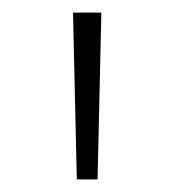

<svg xmlns="http://www.w3.org/2000/svg" viewBox="-20 -714 277 305"><path d="M102 -429 96 -694H141L135 -429Z"/></svg>

Font: Cantarell Light
Style: Regular
Weight: 300
Designer: Dave Crossland, Nikolaus Waxweiler, Florian Fecher, Jacques Le Bailly, Eben Sorkin, Alexei Vanyashin, Alexios Zavras, Em
Version: Version 0.303